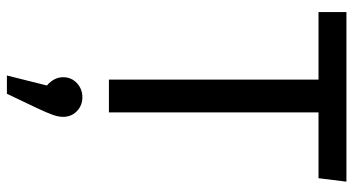

<svg xmlns="http://www.w3.org/2000/svg" viewBox="-254 -475 1025 557"><g transform="rotate(90 258.5 -196.5)"><path d="M497 -608H306V0H211V-608H15V-689H507ZM319 133Q319 146 313.5 162Q308 178 293 210L252 296H199L228 180Q204 159 204 133Q204 109 221 93Q238 77 262 77Q286 77 302.5 93Q319 109 319 133Z"/></g></svg>

Font: FiraGOUPP
Style: Medium
Weight: 400
Designer: bBox Type
Foundry: bBox Type GmbH
Version: Version 1.001